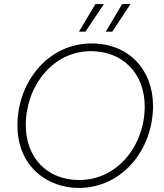

<svg xmlns="http://www.w3.org/2000/svg" viewBox="-20 -920 808 946"><path d="M368 6C584 6 734 -185 734 -398C734 -578 613 -706 431 -706C219 -706 66 -518 66 -303C66 -95 218 6 368 6ZM370 -33C213 -33 107 -142 107 -304C107 -493 238 -668 428 -668C581 -668 693 -562 693 -395C693 -207 562 -33 370 -33ZM401 -764 492 -900H450L369 -764ZM533 -764 623 -900H582L501 -764Z"/></svg>

Font: Fixel Display 20240404 ExLight
Style: Italic
Weight: 200
Italic angle: -10°
Designer: AlfaBravo + MacPaw
Foundry: Kyrylo Tkachov, Marchela Mozhyna, Serhii Makarenko, Maria Weinstein, Zakhar Kryvoshyya
Version: Version 1.211;Glyphs 3.2 (3225)